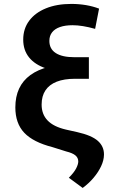

<svg xmlns="http://www.w3.org/2000/svg" viewBox="-20 -757 603 970"><path d="M480.5 -713.4 460.6 -611.2Q394.9 -629.6 346.9 -629.6Q309.3 -629.6 283 -620.4Q256.7 -611.2 243.1 -593.6Q229.4 -576 229.4 -550.4Q229.4 -509.6 261.9 -488.8Q294.4 -468 355.5 -468H429V-392H353Q271 -392 213.8 -411Q156.6 -430 127 -466.8Q97.3 -503.6 97.3 -556.8Q97.3 -611.9 127.5 -652.3Q157.7 -692.8 212.4 -715Q267 -737.2 340.6 -737.2Q378.6 -737.2 414.2 -731.2Q449.9 -725.1 480.5 -713.4ZM355.5 -433.2H429V-359H358.3Q304 -359 266.5 -344.3Q229 -329.5 209.7 -300.6Q190.3 -271.7 190.3 -228.7Q190.3 -179.7 220.5 -148.3Q250.7 -116.8 313.2 -102.3L370.4 -89.5Q442.8 -73.2 474.3 -45.3Q505.7 -17.4 505.3 24.1Q505 52.6 490.9 82.6Q476.9 112.6 452.9 141Q429 169.4 397.7 192.5L327.8 141Q355.1 113.3 365.2 92.9Q375.4 72.4 375.4 58.9Q375.4 40.1 361 28.1Q346.6 16 314.6 8.2L245.7 -13.5Q147.4 -38.7 102.5 -86.3Q57.5 -133.9 57.5 -214.5Q57.5 -322.4 133.5 -377.8Q209.5 -433.2 355.5 -433.2Z"/></svg>

Font: InterMG SemiBold
Style: Regular
Weight: 600
Designer: Rasmus Andersson
Foundry: rsms
Version: Version 3.019;December 26, 2023;FontCreator 15.0.0.2955 64-b